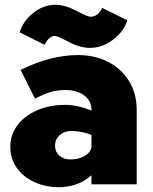

<svg xmlns="http://www.w3.org/2000/svg" viewBox="-20 -770 638 802"><path d="M551 -311V0H362V-38Q335 -13 299.5 -0.5Q264 12 226 12Q170 12 123.5 -9.5Q77 -31 50 -69Q23 -107 23 -156Q23 -207 53 -247Q83 -287 135.5 -309.5Q188 -332 251 -332Q304 -332 362 -308V-311Q362 -349 331.5 -371.5Q301 -394 254 -394Q219 -394 191 -385.5Q163 -377 126 -358L66 -478Q191 -540 307 -540Q374 -540 429.5 -512.5Q485 -485 518 -433Q551 -381 551 -311ZM362 -156V-206Q348 -213 324.5 -218Q301 -223 278 -223Q249 -223 229.5 -205.5Q210 -188 210 -161Q210 -136 228 -120Q246 -104 274 -104Q310 -104 334.5 -119Q359 -134 362 -156ZM166 -583 62 -635Q77 -683 119.5 -716.5Q162 -750 211 -750Q251 -750 299 -725Q346 -700 358 -700Q389 -700 407 -737L512 -685Q497 -638 452 -604Q407 -570 356 -570Q314 -570 267 -595Q220 -620 209 -620Q185 -620 166 -583Z"/></svg>

Font: Metropolitano Black
Style: Regular
Weight: 900
Designer: Fonts by Alex Slobzheninov & Chris M. Simpson / Changes by Cristiano Sobral
Foundry: Fonts by Alex Slobzheninov & Chris M. Simpson / Changes by Cristiano Sobral
Version: Version 1.00;August 30, 2020;FontCreator 13.0.0.2681 64-bit